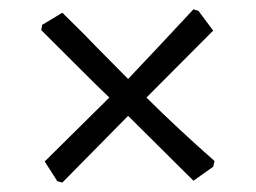

<svg xmlns="http://www.w3.org/2000/svg" viewBox="-20 -469 546 409"><path d="M252.9 -300.8Q308.1 -358.9 392.1 -449.2L402.8 -445.8L434.1 -403.8L292 -261.2Q354 -199.2 437 -126L434.1 -113.8L392.1 -84L252.9 -222.2Q252.9 -222.2 112.8 -80.1L102.1 -83L75.2 -125L212.9 -261.2Q189 -284.2 182.6 -290.5L67.9 -404.8L69.8 -416L112.8 -441.9L160.2 -395Q180.2 -374 205.1 -349.1Q230 -324.2 252.9 -300.8Z"/></svg>

Font: Alegreya-Regular
Style: Regular
Weight: 400
Designer: Juan Pablo del Peral
Foundry: Juan Pablo del Peral
Version: Version 1.003